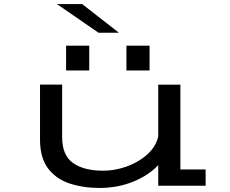

<svg xmlns="http://www.w3.org/2000/svg" viewBox="-20 -919 1140 950"><path d="M473 11Q390.5 11 323.5 -11.5Q256.5 -34 217.2 -86.5Q178 -139 178 -228.5V-500.5H287.5V-240Q287.5 -151 341 -112.8Q394.5 -74.5 490 -74.5Q534.5 -74.5 579 -86.5Q623.5 -98.5 662.2 -121Q701 -143.5 727.8 -174.5Q754.5 -205.5 763 -243.5V-500H872.5V-80.5H997.5V0H763V-102Q714.5 -50.5 638 -19.8Q561.5 11 473 11ZM307 -693H421.5V-570.5H307ZM605.5 -693H720V-570.5H605.5ZM467.5 -757 261.5 -899H386.5L568.5 -757Z"/></svg>

Font: Trispace Expanded
Style: Regular
Weight: 400
Width: 7
Designer: Tyler Finck
Foundry: Etcetera Type Company
Version: Version 1.210; ttfautohint (v1.8.3)